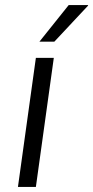

<svg xmlns="http://www.w3.org/2000/svg" viewBox="-20 -740 369 760"><path d="M193 -511 122 0H51L122 -511ZM329 -720 328 -717 195 -575H136L252 -720Z"/></svg>

Font: Chivo Light Italic
Style: Regular
Weight: 300
Italic angle: -8.05°
Designer: Hector Gatti
Foundry: Omnibus-Type
Version: Version 1.007